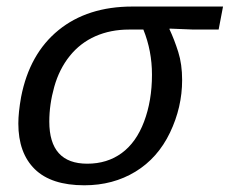

<svg xmlns="http://www.w3.org/2000/svg" viewBox="-20 -548 691 578"><path d="M233.9 9.8Q134.3 9.8 84.7 -38.8Q35.2 -87.4 35.2 -176.3Q35.2 -209 43.5 -255.9Q68.8 -386.2 156.2 -457.3Q243.7 -528.3 378.4 -528.3H651.4L638.2 -459H562.5L490.7 -461.9L490.2 -460Q504.9 -428.7 516.6 -391.6Q528.3 -354.5 528.3 -307.1Q528.3 -225.1 491.7 -148.7Q455.1 -72.3 387.7 -31.2Q320.3 9.8 233.9 9.8ZM437.5 -323.2Q437.5 -395 411.6 -459H368.2Q313 -459 267.3 -439Q221.7 -418.9 189.9 -379.4Q158.2 -339.8 143.3 -286.6Q128.4 -233.4 128.4 -182.1Q128.4 -55.2 242.7 -55.2Q302.7 -55.2 346.4 -87.2Q390.1 -119.1 413.8 -182.1Q437.5 -245.1 437.5 -323.2Z"/></svg>

Font: Liberation Mono
Style: Italic
Weight: 400
Italic angle: -12°
Monospace: yes
Designer: Steve Matteson
Foundry: Ascender Corporation
Version: Version 2.1.5